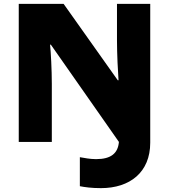

<svg xmlns="http://www.w3.org/2000/svg" viewBox="-20 -785 874 993"><path d="M502 188C652 188 757 106 757 -47V-765H585V-576C585 -509 590 -408 593 -370H589L309 -765H77V-51H248V-351C248 -424 243 -515 239 -554H243L595 -51C590 8 554 38 477 38C444 38 418 32 393 28V178C418 183 454 188 502 188Z"/></svg>

Font: Noto Sans Tamil UI Black
Style: Regular
Weight: 900
Designer: Jelle Bosma - Monotype Design Team
Foundry: Monotype Imaging Inc.
Version: Version 2.004